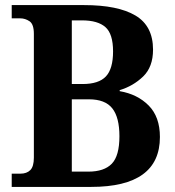

<svg xmlns="http://www.w3.org/2000/svg" viewBox="-20 -734 688 754"><path d="M26 0V-52H60Q85 -52 99 -66Q113 -80 113 -115V-601Q113 -639 96 -650.5Q79 -662 59 -662H26V-714H310Q443 -714 512 -673Q581 -632 581 -539Q581 -471 542 -433.5Q503 -396 450 -380V-376Q520 -364 564 -319.5Q608 -275 608 -196Q608 0 338 0ZM304 -404Q368 -404 396 -434Q424 -464 424 -532Q424 -601 394 -627.5Q364 -654 302 -654H262V-404ZM327 -60Q389 -60 419 -91Q449 -122 449 -199Q449 -273 421 -308.5Q393 -344 329 -344H262V-60Z"/></svg>

Font: Noto Serif Sinhala SemiCondensed
Style: Bold
Weight: 700
Width: 4
Designer: Jelle Bosma - Monotype Design Team
Foundry: Monotype Imaging Inc.
Version: Version 2.007; ttfautohint (v1.8.4.7-5d5b)